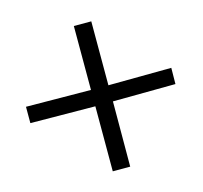

<svg xmlns="http://www.w3.org/2000/svg" viewBox="-102 -606 763 722"><g transform="rotate(30 279.5 -245.0)"><path d="M454 -468 498 -423 327 -249 506 -69 458 -21 279 -200 99 -23 54 -68 234 -245 58 -421 106 -469 282 -293Z"/></g></svg>

Font: Rufina
Style: Regular
Weight: 400
Designer: Martin Sommaruga
Foundry: Martin Sommaruga
Version: Version 1.001